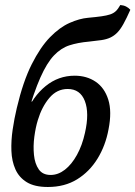

<svg xmlns="http://www.w3.org/2000/svg" viewBox="-20 -737 540 766"><path d="M171 9Q118 9 87 -10Q56 -29 41.5 -61.5Q27 -94 25.5 -135Q24 -176 30.5 -220Q37 -264 47 -306Q72 -412 106.5 -480.5Q141 -549 179.5 -588.5Q218 -628 257.5 -645.5Q297 -663 331 -666Q364 -669 385 -672Q406 -675 419.5 -679.5Q433 -684 442 -692.5Q451 -701 460 -717Q473 -716 483 -711Q493 -706 500 -698Q485 -664 472.5 -641.5Q460 -619 447.5 -606.5Q435 -594 420 -587Q405 -580 384.5 -577Q364 -574 335 -571Q290 -567 256.5 -556Q223 -545 195 -515.5Q167 -486 141 -427.5Q115 -369 86 -269L82 -281Q111 -352 162 -393.5Q213 -435 278 -435Q326 -435 361.5 -411Q397 -387 412 -339.5Q427 -292 413 -221Q401 -156 369 -104Q337 -52 287.5 -21.5Q238 9 171 9ZM182 -39Q212 -39 239 -60Q266 -81 287 -119Q308 -157 319 -207Q337 -286 318.5 -334Q300 -382 250 -382Q207 -382 177 -346.5Q147 -311 131 -258Q122 -229 117 -191.5Q112 -154 115.5 -119Q119 -84 134.5 -61.5Q150 -39 182 -39ZM81 -332H132V-315H81Z"/></svg>

Font: Vollkorn
Style: Italic
Weight: 400
Italic angle: -11°
Designer: Friedrich Althausen
Foundry: Friedrich Althausen
Version: Version 5.001